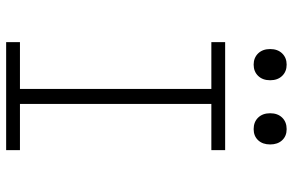

<svg xmlns="http://www.w3.org/2000/svg" viewBox="-188 -788 975 640"><g transform="rotate(90 300.0 -467.5)"><path d="M410 -825Q386 -825 371.5 -840Q357 -855 357 -880Q357 -905 371.5 -920Q386 -935 410 -935Q433 -935 447 -920Q461 -905 461 -880Q461 -855 447 -840Q433 -825 410 -825ZM195 -825Q172 -825 157.5 -840Q143 -855 143 -880Q143 -905 157.5 -920Q172 -935 195 -935Q218 -935 232.5 -920Q247 -905 247 -880Q247 -855 232.5 -840Q218 -825 195 -825ZM120 0V-46H276V-684H120V-730H480V-684H326V-46H480V0Z"/></g></svg>

Font: JetBrains Mono NL Thin
Style: Regular
Weight: 100
Monospace: yes
Designer: Philipp Nurullin, Konstantin Bulenkov
Foundry: JetBrains
Version: Version 2.305; ttfautohint (v1.8.4.7-5d5b)